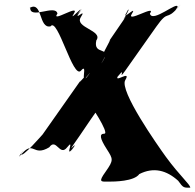

<svg xmlns="http://www.w3.org/2000/svg" viewBox="-20 -841 901 889"><path d="M748 -115C709 -169 531 -422 560 -470C591 -522 501 -449 528 -493C558 -541 493 -446 528 -490C567 -538 521 -459 560 -514C593 -560 671 -672 704 -718C762 -800 747 -741 804 -806C841 -849 769 -762 802 -808C806 -840 685 -732 674 -778C707 -824 560 -730 591 -778C619 -822 536 -736 568 -786C599 -833 532 -739 565 -785C600 -827 531 -720 560 -761C593 -807 455 -608 488 -654C504 -675 422 -539 455 -563C488 -609 430 -514 458 -563C496 -629 410 -582 426 -654C459 -700 324 -713 354 -761C386 -811 314 -735 349 -785C382 -831 313 -740 346 -786C376 -828 294 -734 322 -778C353 -826 213 -732 246 -778C237 -824 115 -746 120 -808C153 -854 85 -759 118 -805C178 -837 158 -707 214 -719C247 -765 318 -471 355 -514C390 -555 347 -442 385 -490C420 -534 355 -445 385 -493C413 -537 328 -432 355 -471L177 -218C186 -229 74 -98 78 -130C111 -176 43 -86 80 -128C137 -193 132 -113 208 -159C241 -205 256 -114 291 -159C328 -206 279 -108 314 -150C347 -196 285 -104 316 -151C349 -201 286 -123 322 -174C355 -220 393 -279 426 -325C475 -395 491 -439 463 -461C435 -461 430 -460 412 -433C394 -384 408 -341 406 -345C388 -372 490 -222 463 -222C439 -222 442 -201 474 -151C504 -104 507 -100 469 -46C433 4 448 0 482 0C510 0 601 -1 625 -35C692 -69 752 -52 805 -4C829 30 831 28 861 28C861 13 813 -26 748 -115Z"/></svg>

Font: Hussar Przerywany
Style: Regular
Weight: 400
Foundry: Cannot Into Space Fonts
Version: Version 0.982